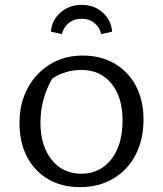

<svg xmlns="http://www.w3.org/2000/svg" viewBox="-20 -760 670 788"><path d="M308 8Q234 8 178 -24.5Q122 -57 91 -116Q60 -175 60 -255Q60 -337 94 -399Q128 -461 186 -496.5Q244 -532 319 -532Q394 -532 450.5 -499Q507 -466 538 -407Q569 -348 569 -270Q569 -187 536.5 -124.5Q504 -62 445 -27Q386 8 308 8ZM314 -47Q390 -47 436.5 -106Q483 -165 483 -265Q483 -361 437.5 -417Q392 -473 313 -473Q283 -473 252.5 -464.5Q222 -456 194 -437Q146 -353 146 -257Q146 -162 192 -104.5Q238 -47 314 -47ZM315 -740Q367 -740 402 -708Q437 -676 440 -630L395 -620Q390 -647 368 -665Q346 -683 315 -683Q283 -683 261.5 -665Q240 -647 234 -620L189 -630Q192 -676 227.5 -708Q263 -740 315 -740Z"/></svg>

Font: Piazzolla SC
Style: Regular
Weight: 400
Designer: Juan Pablo del Peral
Foundry: Huerta Tipografica
Version: Version 1.330